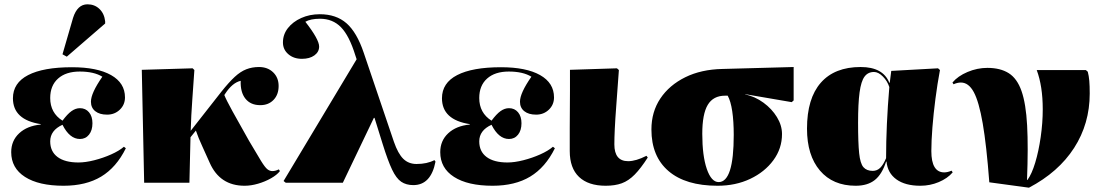

<svg xmlns="http://www.w3.org/2000/svg" viewBox="-20 -848 5114 891"><path d="M275 14Q160 14 96 -27Q32 -68 32 -142Q32 -195 69 -229.5Q106 -264 169 -270V-272Q40 -292 40 -392Q40 -463 110.5 -499.5Q181 -536 314 -536Q431 -536 495.5 -499.5Q560 -463 560 -396Q560 -362 536 -339Q512 -316 477 -316Q442 -316 422 -332Q402 -348 402 -376Q402 -416 455 -492Q416 -516 350 -516Q286 -516 249.5 -483.5Q213 -451 213 -393Q213 -324 270 -288Q293 -319 312 -332.5Q331 -346 351 -346Q377 -346 393 -327Q409 -308 409 -276Q409 -243 393 -223Q377 -203 351 -203Q303 -203 270 -269Q213 -243 213 -192Q213 -145 247 -119.5Q281 -94 344 -94Q377 -94 418 -104.5Q459 -115 496 -131.5Q533 -148 555 -167L564 -160Q520 -71 449.5 -28.5Q379 14 275 14ZM290 -585 270 -596 319 -765Q339 -828 386 -828Q419 -828 441.5 -806.5Q464 -785 468 -749V-739Z M1115 14Q1000 14 953 -93Q937 -130 919 -168.5Q901 -207 889 -242L864 -211L859 0H649L638 -524L874 -531L882 -523Q878 -461 872.5 -387Q867 -313 865 -241L1007 -422Q1042 -466 1069 -491Q1096 -516 1123 -526.5Q1150 -537 1182 -537Q1222 -537 1247.5 -512.5Q1273 -488 1273 -449Q1273 -409 1249.5 -384.5Q1226 -360 1188 -360Q1143 -360 1119 -390Q1095 -420 1097 -473Q1058 -464 1025 -413L1021 -407Q1029 -386 1059 -331.5Q1089 -277 1136 -194Q1173 -131 1191.5 -101Q1210 -71 1221 -62.5Q1232 -54 1244 -54Q1258 -54 1274 -62L1279 -54Q1265 -36 1237.5 -20.5Q1210 -5 1177.5 4.5Q1145 14 1115 14Z M1996 -105 2001 -98Q1980 11 1898 11Q1865 11 1842 -4.5Q1819 -20 1799.5 -61Q1780 -102 1756 -179L1718 -301H1715L1571 0H1306L1296 -8L1635 -573L1629 -591Q1601 -682 1562.5 -721.5Q1524 -761 1465 -761Q1421 -761 1397 -747Q1461 -665 1461 -632Q1461 -607 1439 -591Q1417 -575 1381 -575Q1343 -575 1318 -596.5Q1293 -618 1293 -651Q1293 -688 1316 -717.5Q1339 -747 1378 -764.5Q1417 -782 1464 -782Q1540 -782 1588 -740Q1636 -698 1668 -603L1808 -190Q1827 -135 1851.5 -111Q1876 -87 1913 -87Q1962 -87 1996 -105Z M2266 14Q2151 14 2087 -27Q2023 -68 2023 -142Q2023 -195 2060 -229.5Q2097 -264 2160 -270V-272Q2031 -292 2031 -392Q2031 -463 2101.5 -499.5Q2172 -536 2305 -536Q2422 -536 2486.5 -499.5Q2551 -463 2551 -396Q2551 -362 2527 -339Q2503 -316 2468 -316Q2433 -316 2413 -332Q2393 -348 2393 -376Q2393 -416 2446 -492Q2407 -516 2341 -516Q2277 -516 2240.5 -483.5Q2204 -451 2204 -393Q2204 -324 2261 -288Q2284 -319 2303 -332.5Q2322 -346 2342 -346Q2368 -346 2384 -327Q2400 -308 2400 -276Q2400 -243 2384 -223Q2368 -203 2342 -203Q2294 -203 2261 -269Q2204 -243 2204 -192Q2204 -145 2238 -119.5Q2272 -94 2335 -94Q2368 -94 2409 -104.5Q2450 -115 2487 -131.5Q2524 -148 2546 -167L2555 -160Q2511 -71 2440.5 -28.5Q2370 14 2266 14Z M2791 14Q2710 14 2667 -27Q2624 -68 2624 -147Q2624 -155 2624 -184Q2624 -213 2624 -254.5Q2624 -296 2624.5 -341.5Q2625 -387 2625 -427Q2625 -467 2625 -493.5Q2625 -520 2625 -524L2843 -531L2852 -523Q2845 -425 2840 -359Q2835 -293 2833 -250Q2831 -207 2831 -178Q2831 -100 2895 -100Q2931 -100 2980 -125L2986 -117Q2954 -67 2925.5 -38Q2897 -9 2865.5 2.5Q2834 14 2791 14Z M3310 14Q3162 14 3082.5 -54Q3003 -122 3003 -247Q3003 -329 3044.5 -391Q3086 -453 3160 -489.5Q3234 -526 3333 -528L3663 -537V-382L3654 -374L3438 -411V-410Q3484 -400 3523 -371.5Q3562 -343 3585.5 -304.5Q3609 -266 3609 -226Q3609 -159 3569 -104.5Q3529 -50 3461.5 -18Q3394 14 3310 14ZM3315 -3Q3385 -3 3385 -222Q3385 -285 3378 -332Q3371 -379 3357 -404H3345Q3290 -404 3264.5 -361.5Q3239 -319 3239 -227Q3239 -125 3260 -64Q3281 -3 3315 -3Z M3951 14Q3845 14 3785 -56.5Q3725 -127 3725 -251Q3725 -391 3789 -464Q3853 -537 3974 -537Q4078 -537 4107 -464H4109L4116 -519L4333 -531L4342 -523Q4330 -459 4321 -389.5Q4312 -320 4307 -257Q4302 -194 4302 -147Q4302 -48 4362 -48Q4377 -48 4396 -56L4401 -48Q4377 -20 4336.5 -3Q4296 14 4251 14Q4181 14 4140 -15.5Q4099 -45 4094 -98H4092Q4073 -39 4039.5 -12.5Q4006 14 3951 14ZM4030 -55Q4050 -55 4064.5 -69Q4079 -83 4092 -114Q4092 -267 4107 -444Q4098 -472 4077 -493Q4056 -514 4036 -514Q4008 -514 3992 -492.5Q3976 -471 3969 -419.5Q3962 -368 3962 -279Q3962 -185 3967 -137Q3972 -89 3987 -72Q4002 -55 4030 -55Z M4755 23 4571 -2Q4558 -174 4540.5 -275Q4523 -376 4499 -420.5Q4475 -465 4439 -465Q4423 -465 4405 -457L4400 -465Q4425 -495 4470 -514Q4515 -533 4562 -533Q4622 -533 4661 -508.5Q4700 -484 4720.5 -425.5Q4741 -367 4746.5 -266Q4752 -165 4746 -13H4748Q4768 -40 4784 -93Q4800 -146 4809.5 -212Q4819 -278 4819 -341Q4819 -448 4791 -523H5019L5028 -515Q5033 -496 5035 -473Q5037 -450 5037 -414Q5037 -274 4964.5 -161.5Q4892 -49 4755 23Z"/></svg>

Font: Display Black
Style: Regular
Weight: 900
Designer: Latin by Veronika Burian and Jose Scaglione. Greek by Irene Vlachou. Cyrillic by Vera Evstafieva.
Foundry: TypeTogether
Version: Version 3.002